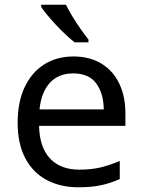

<svg xmlns="http://www.w3.org/2000/svg" viewBox="-20 -786 604 816"><path d="M292 -546Q361 -546 410.5 -516Q460 -486 486.5 -431.5Q513 -377 513 -304V-251H146Q148 -160 192.5 -112.5Q237 -65 317 -65Q368 -65 407.5 -74.5Q447 -84 489 -102V-25Q448 -7 408 1.5Q368 10 313 10Q237 10 178.5 -21Q120 -52 87.5 -113.5Q55 -175 55 -264Q55 -352 84.5 -415Q114 -478 167.5 -512Q221 -546 292 -546ZM291 -474Q228 -474 191.5 -433.5Q155 -393 148 -321H421Q420 -389 389 -431.5Q358 -474 291 -474ZM260 -766Q271 -744 287.5 -716.5Q304 -689 322.5 -663Q341 -637 356 -618V-606H297Q274 -624 245 -652.5Q216 -681 191.5 -709.5Q167 -738 155 -756V-766Z"/></svg>

Font: Noto Sans Glagolitic
Style: Regular
Weight: 400
Designer: Monotype Design Team
Foundry: Monotype Imaging Inc.
Version: Version 2.004; ttfautohint (v1.8.4.7-5d5b)